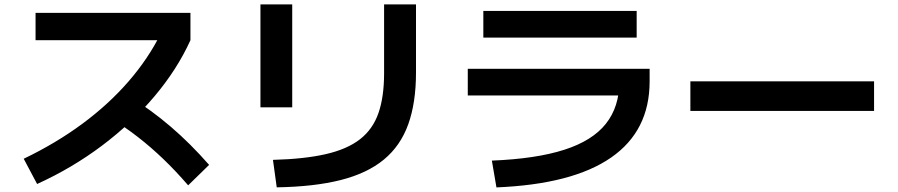

<svg xmlns="http://www.w3.org/2000/svg" viewBox="-20 -793 4040 864"><path d="M86.7 -78.6Q231.4 -148 349.9 -235.5Q468.4 -323 557.9 -426Q647.4 -529 704.4 -643.7L744.4 -612.1H140V-735H837V-612.1Q777.3 -480.7 675.2 -359.6Q573 -238.4 438.8 -137.5Q304.7 -36.7 147 35ZM826.7 41Q770 -24.7 714.5 -77.8Q659 -131 600 -176.8Q541 -222.7 473.4 -264L561.3 -359.6Q660.3 -298.3 748.8 -222.5Q837.3 -146.6 921 -51Z M1208.3 -73.6Q1349.4 -77.3 1445.7 -99.3Q1542 -121.3 1599.9 -166.3Q1657.7 -211.3 1683.1 -284.3Q1708.4 -357.3 1708.4 -463.7V-773.3H1852V-466.7Q1852 -330.7 1817.1 -233.7Q1782.3 -136.7 1707.3 -74.8Q1632.3 -13 1513.2 17.2Q1394 47.3 1225.3 50ZM1152 -310V-773.3H1295V-310Z M2193.4 -70.3Q2392.4 -78.3 2519 -119Q2645.7 -159.6 2706.4 -236Q2767.1 -312.3 2767.1 -426.7L2830.4 -363.4H2085V-483.3H2903.3V-426.7Q2903.3 -204 2729.8 -83.9Q2556.3 36.3 2214 50.3ZM2155 -623.7V-743.7H2845V-623.7Z M3086.7 -293.7V-427H3913.3V-293.7Z"/></svg>

Font: M PLUS 1 Thin
Style: Regular
Weight: 100
Designer: Coji Morishita
Foundry: UNDERFOREST DESIGN
Version: Version 1.001